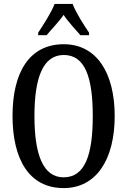

<svg xmlns="http://www.w3.org/2000/svg" viewBox="-20 -951 651 981"><path d="M175 -784V-771H218C244 -803 280 -838 305 -875C329 -838 366 -801 391 -771H435V-784C409 -822 368 -886 351 -931H259C242 -886 200 -822 175 -784ZM305 10C473 10 566 -137 566 -358C566 -580 473 -725 306 -725C129 -725 44 -580 44 -359C44 -137 129 10 305 10ZM305 -45C200 -45 156 -161 156 -358C156 -555 200 -670 306 -670C415 -670 454 -555 454 -358C454 -161 415 -45 305 -45Z"/></svg>

Font: Noto Serif Ethiopic ExtraCondensed Medium
Style: Regular
Weight: 500
Width: 2
Designer: Monotype Design Team
Foundry: Monotype Imaging Inc.
Version: Version 2.102